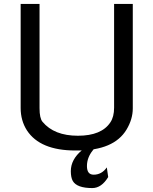

<svg xmlns="http://www.w3.org/2000/svg" viewBox="-20 -750 780 976"><path d="M456 138Q422 138 422 94Q422 51 452 14L463 0L413 -1Q405 6 396 14Q340 61 340 120Q340 152 350 170Q371 206 449 206Q496 206 530 150L523 101Q497 138 456 138ZM623 -91Q655 -144 655 -199V-730H560V-203Q560 -156 541 -128Q496 -60 376 -60Q255 -60 196 -131Q181 -149 181 -200V-730H85V-201Q85 -137 117 -87Q184 15 363 15H374Q559 15 623 -91Z"/></svg>

Font: Sawarabi Gothic
Style: Regular
Weight: 400
Designer: mshio (mshio@users.sourceforge.jp)
Version: Version 20141215